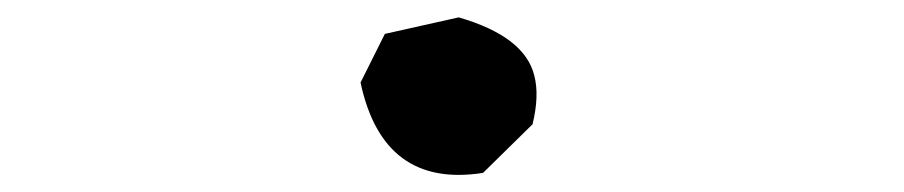

<svg xmlns="http://www.w3.org/2000/svg" viewBox="-20 -438 1040 221"><path d="M536 -239Q421 -221 395 -343L423 -399L508 -418Q584 -396 595 -351Q601 -328 593 -295Z"/></svg>

Font: New Tegomin
Style: Regular
Weight: 400
Designer: Kyosuke Nagai
Version: Version 1.000